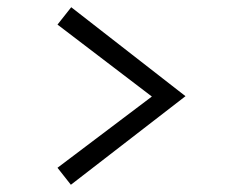

<svg xmlns="http://www.w3.org/2000/svg" viewBox="-20 -614 640 531"><path d="M177 -594 493 -348 176 -103 139 -150 400 -347 139 -546Z"/></svg>

Font: Red Hat Display VF
Style: Regular
Weight: 300
Designer: Pentagram, MCKL
Foundry: Pentagram, MCKL
Version: Version 1.023